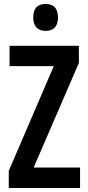

<svg xmlns="http://www.w3.org/2000/svg" viewBox="-20 -944 443 964"><path d="M209 -924C167 -924 147 -901 147 -856C147 -812 169 -789 209 -789C250 -789 271 -812 271 -856C271 -900 252 -924 209 -924ZM382 0V-103H149L376 -628V-714H28V-612H250L24 -86V0Z"/></svg>

Font: Noto Sans Myanmar ExtraCondensed SemiBold
Style: Regular
Weight: 600
Width: 2
Designer: Monotype Design Team
Foundry: Monotype Imaging Inc.
Version: Version 2.107